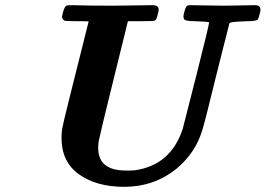

<svg xmlns="http://www.w3.org/2000/svg" viewBox="-20 -706 1028 743"><path d="M461 17Q353 17 285.5 -31.5Q218 -80 218 -172Q218 -195 221 -210Q223 -223 248.5 -325.5Q274 -428 298.5 -525Q323 -622 323 -623Q323 -624 279 -624Q234 -624 230 -626Q223 -629 220 -639Q220 -643 224 -659Q230 -681 237 -684Q241 -686 260 -686Q310 -684 421 -684Q449 -684 498.5 -685Q548 -686 571 -686Q594 -686 594 -668Q594 -663 590 -648.5Q586 -634 584 -631Q583 -628 578 -626Q574 -624 524 -624H475L422 -409Q365 -178 362 -160Q360 -148 360 -133Q360 -46 468 -46Q493 -46 502 -47Q641 -67 687 -207Q692 -225 740.5 -417Q789 -609 789 -618Q789 -620 788 -620L774 -622Q763 -622 733 -624Q699 -624 693 -631Q687 -639 693 -659Q699 -682 705 -684Q708 -686 716 -686Q733 -686 774.5 -685Q816 -684 847 -684Q876 -684 914 -685Q952 -686 967 -686Q988 -686 988 -668Q988 -663 984 -648.5Q980 -634 978 -631Q972 -624 939 -624Q873 -622 868 -617Q868 -615 817 -415Q772 -230 763 -203Q737 -115 663 -53Q576 17 461 17Z"/></svg>

Font: KaTeX_Main
Style: Bold Italic
Weight: 700
Version: Version 1.1; ttfautohint (v1.3)